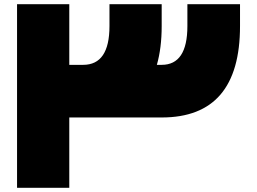

<svg xmlns="http://www.w3.org/2000/svg" viewBox="-20 -892 1222 912"><path d="M1120.1 -872.1V-768.1Q1120.1 -334 748 -334H309.1V0H61V-872.1H309.1V-584H375Q500 -584 500 -768.1V-872.1H748V-768.1Q748 -664.1 725.1 -584H748Q870.1 -584 870.1 -768.1V-872.1Z"/></svg>

Font: DimaBlue
Style: Bold
Weight: 700
Designer: R.Balvardi
Foundry: Dima Software Group
Version: Version 1.00;February 3, 2019;FontCreator 11.5.0.2427 64-bit